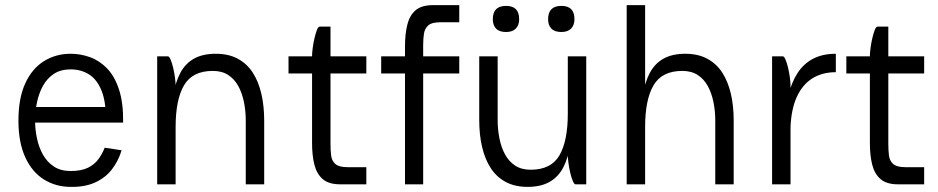

<svg xmlns="http://www.w3.org/2000/svg" viewBox="-20 -720 3665 750"><path d="M389 -143 455 -133Q442 -90 416.5 -57.5Q391 -25 351 -7Q311 11 256 10Q198 10 151.5 -19Q105 -48 78.5 -106Q52 -164 52 -249Q52 -336 78.5 -394Q105 -452 151.5 -481Q198 -510 256 -510Q295 -510 332 -496.5Q369 -483 398.5 -452.5Q428 -422 445 -370Q462 -318 461 -241H394Q395 -320 377 -365Q359 -410 327.5 -429.5Q296 -449 256 -449Q217 -449 190.5 -431.5Q164 -414 148 -385Q132 -356 124.5 -320.5Q117 -285 117 -249Q117 -214 124.5 -179Q132 -144 148 -115.5Q164 -87 190.5 -69.5Q217 -52 256 -52Q298 -52 324 -65Q350 -78 365 -99Q380 -120 389 -143ZM70 -302H428V-241H70Z M940 0V-249H1012V0ZM940 -249Q940 -286 933 -321Q926 -356 911 -383.5Q896 -411 871.5 -427Q847 -443 811 -443Q732 -443 699 -387Q666 -331 666 -224Q666 -224 657 -224Q648 -224 648 -224Q648 -292 656.5 -345.5Q665 -399 684.5 -435.5Q704 -472 738 -491Q772 -510 823 -510Q873 -510 909 -490.5Q945 -471 967.5 -436Q990 -401 1001 -353.5Q1012 -306 1012 -249ZM594 0V-500H636Q641 -500 646.5 -487Q652 -474 656.5 -455Q661 -436 663.5 -416.5Q666 -397 666 -385V0Z M1107 -500H1411V-433H1107ZM1199 -200H1271V-157Q1271 -133 1273.5 -112.5Q1276 -92 1290 -79.5Q1304 -67 1337 -67H1411V0H1309Q1264 0 1240.5 -20.5Q1217 -41 1208 -77Q1199 -113 1199 -161ZM1271 -200H1199V-501Q1199 -513 1201.5 -532.5Q1204 -552 1208.5 -571Q1213 -590 1218 -603Q1223 -616 1229 -616H1271Z M1469 -500H1774V-433H1469ZM1562 -498V-539Q1562 -587 1571 -623.5Q1580 -660 1603.5 -680Q1627 -700 1672 -700H1774V-633H1699Q1666 -633 1652.5 -620.5Q1639 -608 1636 -588Q1633 -568 1633 -543V-498ZM1562 -478H1633V0H1562Z M1905 -645Q1905 -697 1957 -697Q2008 -697 2008 -645Q2008 -622 1995 -608.5Q1982 -595 1957 -595Q1930 -595 1917.5 -608.5Q1905 -622 1905 -645ZM2121 -645Q2121 -697 2173 -697Q2224 -697 2224 -645Q2224 -622 2211 -608.5Q2198 -595 2173 -595Q2146 -595 2133.5 -608.5Q2121 -622 2121 -645ZM1924 -500V-249H1852V-500ZM1924 -251Q1924 -214 1931 -179Q1938 -144 1953 -116.5Q1968 -89 1992.5 -73Q2017 -57 2053 -57Q2133 -57 2165.5 -113.5Q2198 -170 2198 -276Q2198 -276 2207 -276Q2216 -276 2216 -276Q2216 -208 2207.5 -154.5Q2199 -101 2179.5 -64.5Q2160 -28 2126 -9Q2092 10 2041 10Q1991 10 1955 -9.5Q1919 -29 1896.5 -64Q1874 -99 1863 -146.5Q1852 -194 1852 -251ZM2270 -500V0H2228Q2223 0 2217.5 -13Q2212 -26 2207.5 -45Q2203 -64 2200.5 -83.5Q2198 -103 2198 -115V-500Z M2428 -700H2500V0H2428ZM2774 -249H2846V0H2774ZM2774 -249Q2774 -286 2767 -321Q2760 -356 2745 -383.5Q2730 -411 2705.5 -427Q2681 -443 2645 -443Q2566 -443 2533 -387Q2500 -331 2500 -224Q2500 -224 2491 -224Q2482 -224 2482 -224Q2482 -292 2490.5 -345.5Q2499 -399 2518.5 -435.5Q2538 -472 2572 -491Q2606 -510 2657 -510Q2707 -510 2743 -490.5Q2779 -471 2801.5 -436Q2824 -401 2835 -353.5Q2846 -306 2846 -249Z M3245 -438Q3192 -438 3153.5 -414Q3115 -390 3093 -342.5Q3071 -295 3068 -224Q3068 -224 3062 -224Q3056 -224 3050 -224Q3044 -224 3044 -224Q3046 -292 3059 -345.5Q3072 -399 3096 -435.5Q3120 -472 3157 -491Q3194 -510 3245 -510Q3245 -510 3245 -502.5Q3245 -495 3245 -484.5Q3245 -474 3245 -463.5Q3245 -453 3245 -445.5Q3245 -438 3245 -438ZM2996 0V-500H3038Q3043 -500 3048.5 -487Q3054 -474 3058.5 -455Q3063 -436 3065.5 -416.5Q3068 -397 3068 -385V0Z M3286 -500H3590V-433H3286ZM3378 -200H3450V-157Q3450 -133 3452.5 -112.5Q3455 -92 3469 -79.5Q3483 -67 3516 -67H3590V0H3488Q3443 0 3419.5 -20.5Q3396 -41 3387 -77Q3378 -113 3378 -161ZM3450 -200H3378V-501Q3378 -513 3380.5 -532.5Q3383 -552 3387.5 -571Q3392 -590 3397 -603Q3402 -616 3408 -616H3450Z"/></svg>

Font: Haskoy
Style: Regular
Weight: 400
Designer: Ertekin Erdin
Foundry: Ertekin Erdin
Version: Version 1.500